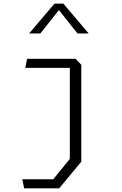

<svg xmlns="http://www.w3.org/2000/svg" viewBox="-20 -818 660 1038"><path d="M110.5 200H300L419.5 56V-467.5L389 -500H126.5L116.5 -451H357.5V41L268 151H100.5ZM137.5 -637H198L298.5 -763.5L399 -637H459.5L322.5 -798.5H274.5Z"/></svg>

Font: Monaspace Krypton ExtraLight
Style: Regular
Weight: 200
Designer: Riley Cran & the Lettermatic Team
Foundry: Lettermatic
Version: Version 1.101 (Monaspace Krypton)